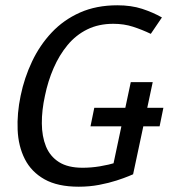

<svg xmlns="http://www.w3.org/2000/svg" viewBox="-20 -696 638 726"><path d="M408.5 -606Q353 -606 309.9 -584.8Q266.8 -563.5 235.4 -525.5Q204 -487.5 182.7 -438.5Q161.3 -389.5 150 -334Q137.8 -278.7 138.2 -229.4Q138.5 -180.2 153.8 -142.4Q169.2 -104.7 202.9 -83.2Q236.7 -61.7 292.2 -61.7Q324.5 -61.7 357 -67Q389.5 -72.3 423.5 -82.3L483.3 -37Q483.3 -37 466.7 -30Q450 -23 420.9 -13.5Q391.8 -4 355 3Q318.2 10 277.7 10Q198.2 10 148.3 -18Q98.5 -46 73.9 -94.5Q49.3 -143 46.7 -205Q44 -267 58 -334Q72 -402 101.2 -463.5Q130.3 -525 175.4 -573Q220.5 -621 282.3 -648.5Q344.2 -676 423.7 -676Q476 -676 517.2 -662.7Q558.3 -649.3 592.3 -630L550.2 -568Q517.2 -583.8 483 -594.9Q448.8 -606 408.5 -606ZM408 -72.3 474.5 -385.5H557.5L483.3 -37ZM322.2 -218.3 336.5 -288.3H597.8L583.5 -218.3Z"/></svg>

Font: Epunda Slab Light
Style: Italic
Weight: 300
Italic angle: -12°
Designer: Simon Atzbach
Foundry: typofactur
Version: Version 1.102